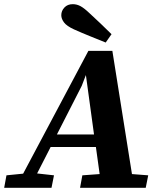

<svg xmlns="http://www.w3.org/2000/svg" viewBox="-58 -901 779 921"><path d="M334 -489 215 -256H393L354 -541ZM-38 0 -27 -60 53 -68 366 -657H481L575 -66L653 -60L641 0H326L337 -60L420 -66L402 -196H185L120 -69L201 -60L189 0ZM477 -737 449 -697Q412 -712 373.5 -727.5Q335 -743 297 -760Q262 -776 249 -793.5Q236 -811 236 -828Q236 -849 251 -865Q266 -881 291 -881Q311 -881 329 -871Q347 -861 371 -838Q397 -814 424 -788.5Q451 -763 477 -737Z"/></svg>

Font: Source Serif 4 SmText
Style: Bold Italic
Weight: 700
Italic angle: -12°
Designer: Frank Grießhammer
Foundry: Adobe
Version: Version 4.005;hotconv 1.1.0;makeotfexe 2.6.0